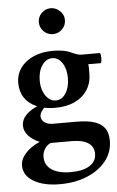

<svg xmlns="http://www.w3.org/2000/svg" viewBox="-61 -689 614 1004"><g transform="rotate(-5 246.0 -187.5)"><path d="M213 273Q127 273 75 242Q23 211 23 159Q23 126 50 95.5Q77 65 126 43Q89 28 67.5 4Q46 -20 46 -48Q46 -80 71 -105.5Q96 -131 143 -149L174 -141Q158 -127 150 -114Q142 -101 142 -89Q142 -70 159 -57.5Q176 -45 204 -45H328Q385 -45 421.5 -33Q458 -21 475 4Q492 29 492 69Q492 128 456 174Q420 220 357 246.5Q294 273 213 273ZM274 215Q339 215 374 192.5Q409 170 409 130Q409 93 379.5 73.5Q350 54 294 54H182Q162 64 150.5 82.5Q139 101 139 124Q139 167 174.5 191Q210 215 274 215ZM223 -127Q167 -127 126 -144.5Q85 -162 63 -195Q41 -228 41 -273Q41 -318 66 -352.5Q91 -387 135 -406Q179 -425 236 -425Q266 -425 290.5 -420.5Q315 -416 337 -405Q351 -399 363 -395.5Q375 -392 382 -392H479Q483 -392 484.5 -379Q486 -366 484.5 -352.5Q483 -339 479 -339H414Q416 -331 416 -322Q416 -313 416 -290Q416 -241 392 -204Q368 -167 325 -147Q282 -127 223 -127ZM229 -165Q261 -165 281.5 -196.5Q302 -228 302 -276Q302 -324 281.5 -355.5Q261 -387 229 -387Q197 -387 175.5 -355.5Q154 -324 154 -276Q154 -244 164 -219Q174 -194 191 -179.5Q208 -165 229 -165ZM244 -512Q216 -512 196 -532Q176 -552 176 -580Q176 -608 196 -628Q216 -648 244 -648Q270 -648 291.5 -628.5Q313 -609 313 -580Q313 -552 293 -532Q273 -512 244 -512Z"/></g></svg>

Font: Junicode VF
Style: Regular
Weight: 400
Designer: Peter S. Baker
Version: Version 2.213